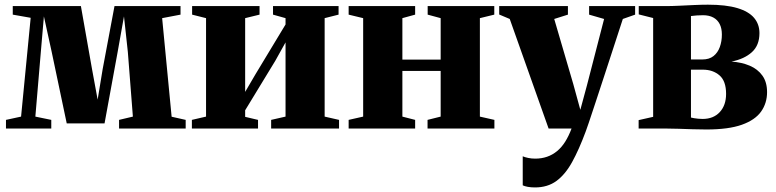

<svg xmlns="http://www.w3.org/2000/svg" viewBox="-20 -549 3314 820"><path d="M5.5 0V-37L70 -51L111 -473L34.5 -486.5V-523H325.5L373 -254L397 -123.5L418.5 -254L469 -523H751V-486.5L672.5 -471.5L713 -50.5L773 -37V0H488.5V-37L547.5 -51L526 -327L509.5 -479L482.5 -327.5L426.5 -22H265L200.5 -328.5L167.5 -479L154.5 -328.5L131 -51L199 -37V0Z M799.5 0V-37L860 -51V-471.5L800.5 -486.5V-523H1088.5V-486.5L1027 -471.5V-156.5L1071.5 -232.5L1199.5 -444.5V-471.5L1146 -486.5V-523H1426V-486.5L1366.5 -471.5V-51L1428 -37V0H1138V-37L1199.5 -51V-368L1155.5 -289L1027 -78V-50L1082 -37V0Z M1469 0V-37L1531 -51V-471.5L1469 -486.5V-523H1753V-486.5L1698.5 -471.5V-294.5H1862V-471.5L1806.5 -486.5V-523H2091V-486.5L2029.5 -471.5V-51L2091.5 -37V0H1806V-37L1862 -51V-246H1698.5V-51L1753 -37V0Z M2265 251.5Q2248 251.5 2234.2 249Q2220.5 246.5 2212.5 242.5V118.5Q2221.5 122.5 2235.8 125.5Q2250 128.5 2265.5 128.5Q2293 128.5 2316.2 120.5Q2339.5 112.5 2359 96.5Q2378.5 80.5 2393.8 56.2Q2409 32 2421 0H2323L2157 -468L2112 -487V-523H2405.5V-486.5L2347 -468L2428.5 -189.5L2458.5 -80L2486.5 -183.5L2560 -468L2496 -486.5V-523H2692.5V-486.5L2640 -468Q2621.5 -411.5 2600.8 -347.8Q2580 -284 2560 -222.8Q2540 -161.5 2523 -110.2Q2506 -59 2495 -26Q2484 7 2481.5 12.5Q2453 89.5 2423.5 143Q2394 196.5 2356.2 224Q2318.5 251.5 2265 251.5Z M2996.5 4Q2968.5 4 2938.2 3Q2908 2 2879 1Q2850 0 2826.5 0H2707.5V-36L2769.5 -50V-472L2708 -487.5V-523H2826Q2849 -523 2880 -524.5Q2911 -526 2944 -527.5Q2977 -529 3003.5 -529Q3080.5 -529 3129 -514.5Q3177.5 -500 3200.5 -472.8Q3223.5 -445.5 3223.5 -407.5Q3223.5 -355.5 3191.2 -326.2Q3159 -297 3104 -286Q3147.5 -283 3181.8 -268.5Q3216 -254 3236 -226.2Q3256 -198.5 3256 -155.5Q3256 -108.5 3230.5 -72.5Q3205 -36.5 3148.2 -16.2Q3091.5 4 2996.5 4ZM2980.5 -41Q3027 -41 3054 -70.2Q3081 -99.5 3081 -148Q3081 -203 3052.8 -227.2Q3024.5 -251.5 2981.5 -251.5H2931V-47Q2936.5 -45.5 2944.2 -44.2Q2952 -43 2961.5 -42Q2971 -41 2980.5 -41ZM2931 -295H2979.5Q3009 -295 3027.2 -309.5Q3045.5 -324 3054.2 -348.2Q3063 -372.5 3063 -401.5Q3063 -427.5 3053.8 -446Q3044.5 -464.5 3026.5 -474.2Q3008.5 -484 2982.5 -484Q2967.5 -484 2954.8 -483Q2942 -482 2931 -480.5Z"/></svg>

Font: Merriweather 96pt Black
Style: Regular
Weight: 900
Version: Version 2.100